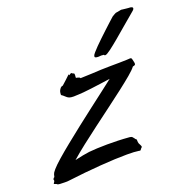

<svg xmlns="http://www.w3.org/2000/svg" viewBox="-236 -734 828 850"><g transform="rotate(-20 178.0 -309.5)"><path d="M298.8 -34.2Q300.3 -30.8 301 -29.1Q301.8 -27.3 301.8 -25.9Q301.8 -23.4 300 -22.2Q298.3 -21 295.9 -18.1Q293.5 -14.2 292.2 -12.7Q291 -11.2 288.1 -11.2Q286.6 -11.2 285.6 -11.7Q284.7 -12.2 282.2 -12.2Q265.1 -15.1 228 -15.1Q202.6 -15.1 170.2 -13.7Q137.7 -12.2 101.3 -9.5Q64.9 -6.8 25.9 -2.9Q-13.2 1 -51.8 5.9Q-55.2 6.8 -60.8 6.8Q-66.4 6.8 -73.2 6.8Q-84.5 6.8 -95 6.1Q-105.5 5.4 -106.9 2.9Q-107.9 1.5 -110.1 0.7Q-112.3 0 -114.5 -0.7Q-116.7 -1.5 -118.4 -2.2Q-120.1 -2.9 -120.1 -4.9Q-120.1 -5.9 -119.6 -6.1Q-119.1 -6.3 -118.2 -7.8Q-117.2 -8.8 -116.2 -10.7Q-115.2 -12.2 -114.5 -13.9Q-113.8 -15.6 -113.8 -18.1Q-113.8 -19 -114.5 -19.8Q-115.2 -20.5 -115.2 -22Q-113.3 -28.8 -107.9 -30.8Q-105.5 -44.4 -101.3 -50.8Q-97.2 -57.1 -91.8 -63Q-79.6 -77.1 -54 -99.6Q-28.3 -122.1 4.9 -148.9Q38.1 -175.8 75.7 -205.3Q113.3 -234.9 149.7 -262.7Q186 -290.5 217.8 -314.9Q249.5 -339.4 271 -356Q247.6 -352.5 223.6 -349.4Q199.7 -346.2 178.7 -343.5Q157.7 -340.8 141.6 -339.4Q125.5 -337.9 118.2 -337.9Q111.3 -337.9 106 -337.4Q100.6 -336.9 95.2 -336.9Q81.5 -336.9 74 -339.8Q66.4 -342.8 58.1 -351.1Q49.8 -358.9 46.9 -360.1Q43.9 -361.3 43.9 -365.2Q43.9 -376.5 48.8 -385.3Q53.7 -394 59.1 -397L65.9 -398.9Q75.2 -407.2 85.2 -416.3Q95.2 -425.3 103 -433.1Q104.5 -434.6 105.5 -435.1Q106 -435.5 106.9 -436Q108.4 -436 108.2 -434.1Q107.9 -432.1 108.9 -432.1Q109.9 -432.1 112.8 -435.1Q114.7 -436.5 116.5 -437.3Q118.2 -438 119.1 -438Q122.1 -438 124 -435.5Q126 -433.1 128.9 -433.1Q131.3 -433.1 132.1 -430.7Q132.8 -428.2 132.8 -424.8Q132.8 -421.9 132.3 -418Q131.8 -414.1 131.8 -413.1Q131.8 -411.1 134.3 -410.6Q136.7 -410.2 140.1 -409.4Q143.6 -408.7 146.7 -407.2Q149.9 -405.8 150.9 -402.8L206.1 -404.8Q225.6 -406.2 248.8 -407Q272 -407.7 294.2 -408Q316.4 -408.2 336.2 -408.4Q356 -408.7 369.1 -409.2Q375 -409.2 378.9 -409.7Q382.8 -410.2 386.2 -410.2Q390.6 -410.2 392.3 -408.4Q394 -406.7 395 -401.9Q396 -396 397.5 -391.1Q398.9 -386.2 398.9 -380.9Q398.9 -377.9 396.7 -375.7Q394.5 -373.5 386.2 -372.1Q377.4 -359.9 353.3 -339.6Q329.1 -319.3 295.7 -293.5Q262.2 -267.6 222.9 -238.3Q183.6 -209 144.3 -179.4Q105 -149.9 68.8 -121.6Q32.7 -93.3 5.9 -69.8Q26.4 -74.7 44.7 -78.1Q63 -81.5 75.2 -83Q90.8 -84.5 112.8 -85.7Q134.8 -86.9 161.1 -86.9Q184.6 -86.9 210.9 -86.2Q237.3 -85.4 266.1 -83Q274.4 -82 277.3 -79.1Q280.3 -76.2 284.2 -70.8Q287.1 -65.4 289.6 -64.7Q292 -64 292 -60.1Q292 -49.3 293.9 -43.9Q295.9 -38.6 298.8 -34.2ZM467.3 -602.1Q442.4 -581.5 414.1 -557.1Q385.7 -532.7 360.1 -511.2Q334.5 -489.7 315.2 -475.3Q295.9 -460.9 289.1 -460.9Q285.2 -460.9 284.9 -462.4Q284.7 -463.9 283.2 -464.8Q280.8 -464.8 276.6 -465.3Q272.5 -465.8 271 -465.8Q268.1 -465.8 264.6 -465.3Q261.2 -464.8 258.3 -464.8Q251.5 -464.8 246.3 -466.1Q241.2 -467.3 241.2 -471.7Q241.2 -473.6 242.2 -476.1Q243.2 -480 251 -489Q258.8 -498 270.5 -510Q282.2 -522 296.9 -535.9Q311.5 -549.8 326.2 -563.5Q340.8 -577.1 354.2 -589.4Q367.7 -601.6 377.9 -610.8Q383.3 -613.8 389.9 -617.9Q396.5 -622.1 401.4 -622.1Q402.3 -622.1 405.3 -622.6Q408.2 -623 411.6 -623.8Q415 -624.5 418.5 -625.2Q421.9 -626 423.3 -626Q423.8 -626 429.4 -625.2Q435.1 -624.5 441.7 -623.8Q448.2 -623 453.6 -622.6Q459 -622.1 460 -622.1Q460.4 -622.1 462.9 -622.1Q465.3 -622.1 468.3 -621.3Q471.2 -620.6 473.6 -619.1Q476.1 -617.7 476.1 -614.7Q476.1 -612.3 474.4 -609.4Q472.7 -606.4 467.3 -602.1Z"/></g></svg>

Font: Oregano
Style: Italic
Weight: 400
Italic angle: -12°
Designer: Astigmatic (AOETI)
Foundry: Astigmatic (AOETI)
Version: Version 1.000